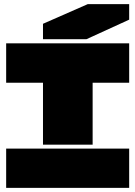

<svg xmlns="http://www.w3.org/2000/svg" viewBox="-20 -910 655 929"><path d="M605 -700.2V-509.8H428.2V-210H188V-509.8H9.8V-700.2ZM9.8 -1V-190.9H605V-1ZM188 -720.2V-794.9L404.8 -890.1H605V-814.9L397.9 -720.2Z"/></svg>

Font: Nastup Basic
Style: Regular
Weight: 400
Designer: Maksym Kobuzan
Foundry: Zakznak
Version: Version 1.020;FEAKit 1.0